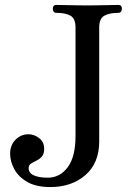

<svg xmlns="http://www.w3.org/2000/svg" viewBox="-20 -746 549 778"><path d="M184 12Q127 12 91 -8.5Q55 -29 38 -60.5Q21 -92 21 -123Q21 -158 43 -180Q65 -202 95 -202Q118 -202 138.5 -186.5Q159 -171 159 -143Q159 -122 149.5 -111.5Q140 -101 127.5 -95Q115 -89 105.5 -83Q96 -77 96 -65Q96 -45 117 -35.5Q138 -26 173 -26Q223 -26 254.5 -68.5Q286 -111 286 -195V-635Q286 -671 265.5 -682.5Q245 -694 208 -694Q201 -694 197.5 -699Q194 -704 194 -710Q194 -726 208 -726Q213 -726 237.5 -725.5Q262 -725 290 -724.5Q318 -724 334 -724Q350 -724 378 -724.5Q406 -725 430.5 -725.5Q455 -726 460 -726Q474 -726 474 -710Q474 -704 470.5 -699Q467 -694 460 -694Q424 -694 403 -682.5Q382 -671 382 -635V-173Q382 -85 326 -36.5Q270 12 184 12Z"/></svg>

Font: Zen Old Mincho Medium
Style: Regular
Weight: 500
Designer: Yoshimichi Ohira
Foundry: Positype
Version: Version 1.500